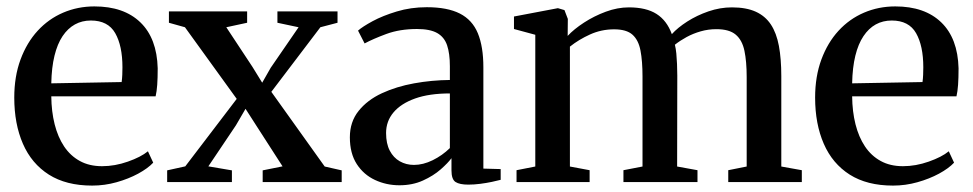

<svg xmlns="http://www.w3.org/2000/svg" viewBox="-20 -568 3035 599"><path d="M267.5 11Q186.5 11 132.5 -23.2Q78.5 -57.5 51.5 -119.5Q24.5 -181.5 24.5 -263.5Q24.5 -329.5 44 -382.2Q63.5 -435 97.5 -472Q131.5 -509 177 -528.5Q222.5 -548 274.5 -548Q366.5 -548 418 -498.2Q469.5 -448.5 472 -355Q472 -324.5 470.5 -303.5Q469 -282.5 465.5 -267.5H140Q140.5 -220 150.5 -180.2Q160.5 -140.5 180 -111.2Q199.5 -82 229 -65.8Q258.5 -49.5 298.5 -49.5Q338.5 -49.5 379 -63.8Q419.5 -78 441.5 -96L458 -60.5Q441 -42.5 411 -26.2Q381 -10 343.8 0.5Q306.5 11 267.5 11ZM140 -308 359.5 -312Q361 -322.5 361.5 -334.8Q362 -347 362 -358Q362 -425 339.5 -464.5Q317 -504 263.5 -504Q236 -504 213.8 -491.8Q191.5 -479.5 175.2 -455.2Q159 -431 150 -394.2Q141 -357.5 140 -308Z M558 -49 718.5 -259.5 557 -483 507 -497V-532.5H751V-497L686 -483L767.5 -359.5L798 -310L824.5 -356.5L911.5 -483L845.5 -497V-532.5H1033V-497L979.5 -483L826.5 -281.5L993 -48.5L1046 -36.5V0H799.5V-36.5L861.5 -49L781 -174L746 -228.5L716 -177L630 -49L703.5 -36.5V0H501.5V-36.5Z M1226 10Q1185.5 10 1150 -6.5Q1114.5 -23 1093 -56.2Q1071.5 -89.5 1071.5 -139.5Q1071.5 -188 1098.8 -222Q1126 -256 1171.2 -277Q1216.5 -298 1271.8 -308Q1327 -318 1383.5 -318.5V-361.5Q1383.5 -401 1374.8 -426.8Q1366 -452.5 1343.8 -465Q1321.5 -477.5 1281 -477.5Q1227 -477.5 1185.2 -462Q1143.5 -446.5 1117.5 -432.5L1097 -472.5Q1110.5 -484.5 1142.2 -501.8Q1174 -519 1217.8 -532.2Q1261.5 -545.5 1311.5 -545.5Q1375.5 -545.5 1414.5 -525.8Q1453.5 -506 1470.8 -464.2Q1488 -422.5 1488 -358V-42L1542 -40.5V-7Q1531 -4 1514.2 -0.5Q1497.5 3 1478.2 5.5Q1459 8 1441 8Q1414 8 1401.2 -0.2Q1388.5 -8.5 1388.5 -36.5V-74.5Q1377.5 -59.5 1354.8 -39.5Q1332 -19.5 1299.5 -4.8Q1267 10 1226 10ZM1271.5 -53.5Q1300 -53.5 1330 -68.2Q1360 -83 1383.5 -106V-276.5Q1319.5 -276.5 1275.2 -260.8Q1231 -245 1207.8 -217.5Q1184.5 -190 1184.5 -153Q1184.5 -120 1196 -98Q1207.5 -76 1227.2 -64.8Q1247 -53.5 1271.5 -53.5Z M1591.5 0V-37L1650 -48.5V-459.5L1583.5 -477.5V-516.5L1720.5 -542.5L1741 -536.5L1751.5 -509L1751 -456Q1770.5 -477 1802 -497.5Q1833.5 -518 1870 -531.5Q1906.5 -545 1942 -545Q1996 -545 2028.2 -524.5Q2060.5 -504 2076 -461.5Q2094 -481.5 2124 -500.8Q2154 -520 2190.2 -532.5Q2226.5 -545 2263.5 -545Q2308 -545 2337.8 -531.5Q2367.5 -518 2385 -491.5Q2402.5 -465 2410 -424.8Q2417.5 -384.5 2417.5 -330.5V-48.5L2481.5 -37V0H2252V-37L2309.5 -48.5V-327.5Q2309.5 -376 2302.5 -409.5Q2295.5 -443 2275.2 -460Q2255 -477 2215 -477Q2189.5 -477 2166 -470.2Q2142.5 -463.5 2122.2 -452.5Q2102 -441.5 2085.5 -428.5Q2088.5 -416.5 2090 -401Q2091.5 -385.5 2092.2 -368Q2093 -350.5 2093 -332L2092.5 -48.5L2156 -37V0H1925V-37L1984.5 -48.5V-329Q1984.5 -377.5 1978.2 -410.2Q1972 -443 1953.2 -459.8Q1934.5 -476.5 1896 -476.5Q1856 -476.5 1820.8 -460.5Q1785.5 -444.5 1758 -422.5V-48.5L1819.5 -37V0Z M2766 11Q2685 11 2631 -23.2Q2577 -57.5 2550 -119.5Q2523 -181.5 2523 -263.5Q2523 -329.5 2542.5 -382.2Q2562 -435 2596 -472Q2630 -509 2675.5 -528.5Q2721 -548 2773 -548Q2865 -548 2916.5 -498.2Q2968 -448.5 2970.5 -355Q2970.5 -324.5 2969 -303.5Q2967.5 -282.5 2964 -267.5H2638.5Q2639 -220 2649 -180.2Q2659 -140.5 2678.5 -111.2Q2698 -82 2727.5 -65.8Q2757 -49.5 2797 -49.5Q2837 -49.5 2877.5 -63.8Q2918 -78 2940 -96L2956.5 -60.5Q2939.5 -42.5 2909.5 -26.2Q2879.5 -10 2842.2 0.5Q2805 11 2766 11ZM2638.5 -308 2858 -312Q2859.5 -322.5 2860 -334.8Q2860.5 -347 2860.5 -358Q2860.5 -425 2838 -464.5Q2815.5 -504 2762 -504Q2734.5 -504 2712.2 -491.8Q2690 -479.5 2673.8 -455.2Q2657.5 -431 2648.5 -394.2Q2639.5 -357.5 2638.5 -308Z"/></svg>

Font: Merriweather 72pt Medium
Style: Regular
Weight: 500
Version: Version 2.100